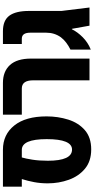

<svg xmlns="http://www.w3.org/2000/svg" viewBox="322 -968 657 1342"><g transform="rotate(-90 651.0 -296.5)"><path d="M278 12Q362 12 413 -32.5Q464 -77 486.5 -148.5Q509 -220 509 -300Q509 -446 445.5 -525.5Q382 -605 276 -605H18V-473H71Q58 -432 49.5 -387Q41 -342 41 -292Q41 -214 66 -144.5Q91 -75 143.5 -31.5Q196 12 278 12ZM277 -122Q199 -122 199 -291Q199 -352 206.5 -399.5Q214 -447 222 -473H275Q350 -473 350 -299Q350 -122 277 -122Z M761 0H913V-408Q913 -507 868 -556Q823 -605 743 -605H521V-473H704Q761 -473 761 -394Z M976 9Q1026 -11 1062.5 -47.5Q1099 -84 1118 -123H1121L1143 0H1270L1246 -196V-423Q1246 -515 1213 -560Q1180 -605 1104 -605H1015V-473H1052Q1094 -473 1094 -414V-302Q1094 -245 1062 -200Q1046 -179 1024 -162.5Q1002 -146 976 -133Z"/></g></svg>

Font: Noto Sans Hebrew ExtraCondensed Extra
Style: Regular
Weight: 800
Width: 3
Designer: Monotype Design Team
Foundry: Monotype Imaging Inc.
Version: Version 1.902